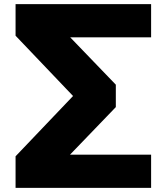

<svg xmlns="http://www.w3.org/2000/svg" viewBox="-20 -725 804 925"><path d="M55 180V28L362 -294V-231L55 -553V-705H708V-545H276L277 -588L538 -317V-209L276 63L275 20H708V180Z"/></svg>

Font: Nunito Sans 7pt Expanded Black
Style: Regular
Weight: 900
Width: 7
Designer: Vernon Adams
Foundry: Vernon Adams
Version: Version 3.101;gftools[0.9.27]